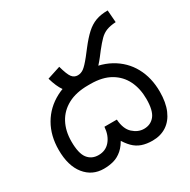

<svg xmlns="http://www.w3.org/2000/svg" viewBox="-164 -879 1035 1046"><g transform="rotate(-30 353.0 -356.5)"><path d="M323 -425Q294 -425 267.5 -436Q241 -447 219 -477.5Q197 -508 181 -564L264 -591Q279 -536 293 -518Q307 -500 329 -500Q349 -500 366.5 -512.5Q384 -525 416 -565L447 -605Q481 -649 509.5 -675Q538 -701 570 -713Q602 -725 646 -725L652 -648Q617 -646 593.5 -637Q570 -628 550.5 -608.5Q531 -589 505 -556L482 -526Q454 -490 429 -468Q404 -446 378.5 -435.5Q353 -425 323 -425ZM504 12Q467 12 438 2Q409 -8 386.5 -30.5Q364 -53 343 -90L362 -92Q341 -49 315 -26.5Q289 -4 260 4Q231 12 198 12Q125 12 80 -44Q35 -100 35 -200Q35 -289 74 -356.5Q113 -424 185 -462Q257 -500 357 -500Q457 -500 527 -461.5Q597 -423 634 -355.5Q671 -288 671 -200Q671 -132 650.5 -84.5Q630 -37 592.5 -12.5Q555 12 504 12ZM496 -67Q538 -67 563 -98Q588 -129 588 -202Q588 -267 563.5 -317Q539 -367 489.5 -396Q440 -425 364 -425H349Q274 -425 222.5 -397.5Q171 -370 144.5 -320.5Q118 -271 118 -205Q118 -130 142.5 -98.5Q167 -67 210 -67Q255 -67 282.5 -99.5Q310 -132 314 -185H392Q396 -124 427.5 -95.5Q459 -67 496 -67Z"/></g></svg>

Font: ltelugu25
Style: Book
Weight: 400
Designer: Jelle Bosma - Monotype Design Team
Foundry: Monotype Imaging Inc.
Version: Version 2.003